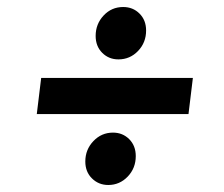

<svg xmlns="http://www.w3.org/2000/svg" viewBox="-20 -643 640 548"><path d="M85 -317.5 97.5 -420.5H530.5L518 -317.5ZM318 -473.5Q290.5 -473.5 271.8 -492.2Q253 -511 253 -540.5Q253 -574.5 275.8 -598.8Q298.5 -623 331.5 -623Q359.5 -623 378.2 -604.2Q397 -585.5 397 -556Q397 -521.5 374 -497.5Q351 -473.5 318 -473.5ZM289 -115Q261.5 -115 242.5 -133.8Q223.5 -152.5 223.5 -182Q223.5 -216 246.5 -240.2Q269.5 -264.5 302.5 -264.5Q330 -264.5 348.8 -245.8Q367.5 -227 367.5 -197.5Q367.5 -163 344.5 -139Q321.5 -115 289 -115Z"/></svg>

Font: Spline Sans Mono Medium
Style: Italic
Weight: 500
Italic angle: -4°
Monospace: yes
Designer: Eben Sorkin, Mirko Velimirovic
Foundry: Sorkin Type
Version: Version 1.004